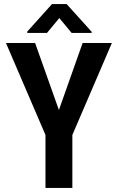

<svg xmlns="http://www.w3.org/2000/svg" viewBox="-20 -922 579 942"><path d="M152.3 -710.9 269 -382.3 385.3 -710.9H528.8L335 -259.8V0H203.1V-259.8L9.3 -710.9ZM307.1 -901.9 429.7 -766.1V-760.3H331.5L271 -833.5L210.4 -760.3H113.8V-767.1L234.9 -901.9Z"/></svg>

Font: Roboto Condensed SemiBold
Style: Regular
Weight: 600
Designer: Christian Robertson
Foundry: Google
Version: Version 3.008; 2023